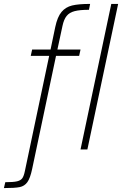

<svg xmlns="http://www.w3.org/2000/svg" viewBox="-90 -763 623 980"><path d="M37 110 161 -478H67L74 -510H168L192 -625Q203 -677 224 -702Q245 -727 278 -735Q311 -743 370 -743L364 -713Q317 -713 290.5 -706Q264 -699 250 -681.5Q236 -664 229 -631L203 -510H321L314 -478H196L74 100Q64 147 49.5 167Q35 187 10.5 192Q-14 197 -70 197L-63 167Q-22 167 -3 162.5Q16 158 24 146.5Q32 135 37 110ZM321 0 478 -743H513L356 0Z"/></svg>

Font: Saira Semi Condensed Thin
Style: Italic
Weight: 100
Width: 4
Italic angle: -12°
Designer: Hector Gatti with collaboration of the Omnibus-Type team
Foundry: Omnibus-Type
Version: Version 1.001; ttfautohint (v1.8)